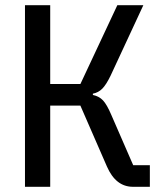

<svg xmlns="http://www.w3.org/2000/svg" viewBox="-20 -718 640 738"><path d="M76 0V-698H173V-395H289L431 -698H531L405 -427Q388 -392 373 -377Q358 -362 337 -358V-353Q361 -348 376 -332Q391 -316 408 -276L492 -83H556V0H491Q425 0 391 -78L289 -312H173V0Z"/></svg>

Font: IBM Plex Mono Text
Style: Regular
Weight: 450
Designer: Mike Abbink, Paul van der Laan, Pieter van Rosmalen
Foundry: Bold Monday
Version: Version 2.000